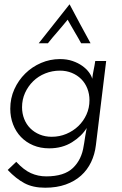

<svg xmlns="http://www.w3.org/2000/svg" viewBox="-20 -685 568 897"><path d="M28 -177Q28 -226 47 -268Q66 -310 98 -341.5Q130 -373 172 -391Q214 -409 260 -409Q293 -409 319 -400Q345 -391 364 -377.5Q383 -364 395 -348Q407 -332 411 -317Q413 -337 417.5 -358Q422 -379 425 -400H476L428 -7Q423 36 405.5 72.5Q388 109 358.5 135.5Q329 162 287 177Q245 192 191 192Q134 192 94.5 171Q55 150 16 109L56 71Q91 109 124.5 124Q158 139 196 139Q280 139 321 99.5Q362 60 371 -4Q373 -12 373.5 -18Q374 -24 377 -41Q377 -44 378.5 -50.5Q380 -57 381 -64.5Q382 -72 383.5 -78.5Q385 -85 385 -87Q362 -49 316.5 -20.5Q271 8 210 8Q169 8 135.5 -6Q102 -20 78 -45Q54 -70 41 -104Q28 -138 28 -177ZM83 -184Q83 -155 93 -129.5Q103 -104 121.5 -85.5Q140 -67 165.5 -56.5Q191 -46 222 -46Q258 -46 290 -59.5Q322 -73 346 -96Q370 -119 384 -150Q398 -181 398 -217Q398 -246 388 -271.5Q378 -297 359.5 -315.5Q341 -334 315.5 -344.5Q290 -355 260 -355Q224 -355 191.5 -342Q159 -329 135 -305.5Q111 -282 97 -251Q83 -220 83 -184ZM305 -665Q329 -620 353.5 -574Q378 -528 403 -483H359Q353 -495 344.5 -509Q336 -523 327.5 -538Q319 -553 310.5 -567.5Q302 -582 296 -593Q287 -582 275 -567.5Q263 -553 250 -538Q237 -523 225 -509Q213 -495 204 -483H161Z"/></svg>

Font: Josefin Sans
Style: Italic
Weight: 400
Italic angle: -7.5°
Designer: Santiago Orozco
Foundry: Typemade